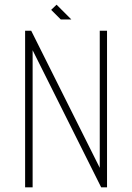

<svg xmlns="http://www.w3.org/2000/svg" viewBox="-20 -798 562 818"><path d="M405 -667H436V0H411L119 -584V0H87V-667H113L405 -83ZM284 -715H239L198 -756L221 -778Z"/></svg>

Font: Zector
Style: Regular
Weight: 400
Designer: GGBot
Version: 0.72